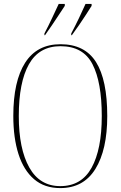

<svg xmlns="http://www.w3.org/2000/svg" viewBox="-20 -951 617 981"><path d="M288 10Q207 10 154 -35.5Q101 -81 74.5 -163.5Q48 -246 48 -359Q48 -536 108.5 -630.5Q169 -725 289 -725Q413 -725 470.5 -634Q528 -543 528 -358Q528 -186 467.5 -88Q407 10 288 10ZM288 0Q396 0 448 -94Q500 -188 500 -358Q500 -531 452.5 -623Q405 -715 289 -715Q180 -715 128 -623Q76 -531 76 -358Q76 -191 129.5 -95.5Q183 0 288 0ZM207 -780Q228 -820 246 -858.5Q264 -897 280 -931H311V-921Q299 -903 282 -877Q265 -851 246 -823Q227 -795 210 -771H207ZM344 -780Q365 -820 383.5 -858.5Q402 -897 417 -931H448V-921Q437 -903 420 -877Q403 -851 384 -823Q365 -795 347 -771H344Z"/></svg>

Font: Noto Serif Display Condensed Thin
Style: Regular
Weight: 100
Width: 3
Designer: Monotype Design Team
Foundry: Monotype Imaging Inc.
Version: Version 2.009